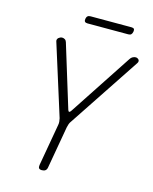

<svg xmlns="http://www.w3.org/2000/svg" viewBox="-132 -984 863 1080"><g transform="rotate(15 300.0 -443.5)"><path d="M218 10Q205 10 200.5 4Q196 -2 198 -15L241 -260Q243 -270 242 -279.5Q241 -289 239 -298L109 -711Q107 -717 109 -722.5Q111 -728 115 -731.5Q119 -735 124.5 -737.5Q130 -740 136 -740Q144 -740 151.5 -735.5Q159 -731 162 -721L274 -356Q277 -347 281.5 -347Q286 -347 292 -356L532 -721Q538 -731 547 -735.5Q556 -740 564 -740Q570 -740 574.5 -737.5Q579 -735 582 -731.5Q585 -728 585 -722.5Q585 -717 581 -711L307 -298Q300 -289 296.5 -279.5Q293 -270 291 -260L248 -15Q246 -2 238.5 4Q231 10 218 10ZM252 -854Q241 -854 236.5 -859.5Q232 -865 234 -876Q236 -887 242 -892Q248 -897 259 -897H497Q508 -897 512 -892Q516 -887 514 -876Q512 -865 506.5 -859.5Q501 -854 490 -854Z"/></g></svg>

Font: Maple Mono Thin
Style: Italic
Weight: 250
Italic angle: -10°
Monospace: yes
Designer: subframe7536
Version: Version 7.000